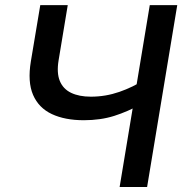

<svg xmlns="http://www.w3.org/2000/svg" viewBox="-20 -748 729 768"><path d="M315.4 -267.1Q239.7 -267.1 187.3 -291.7Q134.8 -316.4 112.3 -368.4Q89.8 -420.4 103.5 -502.9L141.1 -727.5H251L214.4 -506.8Q206.1 -456.5 219.2 -424.3Q232.4 -392.1 264.4 -376.7Q296.4 -361.3 343.3 -361.3Q402.3 -361.3 457.3 -380.4Q512.2 -399.4 559.6 -430.2L543.5 -331.1Q491.7 -301.8 436.8 -284.4Q381.8 -267.1 315.4 -267.1ZM458.5 0 579.1 -727.5H689L568.4 0Z"/></svg>

Font: Inter 24pt Medium
Style: Italic
Weight: 500
Italic angle: -9.3988°
Designer: Rasmus Andersson
Foundry: rsms
Version: Version 4.001;git-66647c0bb